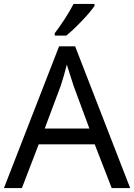

<svg xmlns="http://www.w3.org/2000/svg" viewBox="-20 -951 679 971"><path d="M544.9 0 459 -221.2H175.8L90.8 0H0L278.8 -716.8H359.9L638.2 0ZM432.1 -300.8 352.1 -517.1 317.9 -624Q303.2 -565.4 287.1 -517.1L206.1 -300.8ZM256.8 -783.2Q275.4 -806.6 304 -849.9Q332.5 -893.1 352.1 -931.2H458V-920.9Q436.5 -889.6 391.1 -842.3Q345.7 -794.9 314.9 -771H256.8Z"/></svg>

Font: NotoPenekeko
Style: Regular
Weight: 400
Designer: Monotype Design team
Foundry: Monotype Imaging Inc.
Version: Version 1.04